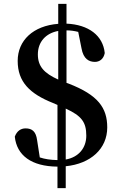

<svg xmlns="http://www.w3.org/2000/svg" viewBox="-20 -851 629 999"><path d="M279 128H322V14C452 1 538 -77 538 -188C538 -290 490 -357 337 -416L326 -420V-693C348 -693 367 -690 387 -685L404 -600C414 -543 444 -529 474 -529C497 -529 519 -543 525 -575C516 -666 441 -723 326 -728V-831H283V-727C153 -717 72 -641 72 -534C72 -425 135 -363 256 -315L279 -305V-18C242 -19 214 -23 187 -32L173 -122C167 -167 147 -183 113 -183C89 -183 68 -170 57 -140C67 -43 143 15 279 16ZM322 -286C405 -248 429 -215 429 -145C429 -82 390 -33 322 -21ZM283 -437C210 -470 177 -505 177 -568C177 -633 218 -678 283 -690Z"/></svg>

Font: Noto Serif SC
Style: Bold
Weight: 700
Designer: Ryoko NISHIZUKA 西塚涼子 (kana & ideographs); Frank Grießhammer (Latin, Greek & Cyrillic); Wenlong ZHANG 张文龙 (bopomofo); San
Foundry: Adobe
Version: Version 2.001;hotconv 1.1.0;makeotfexe 2.6.0